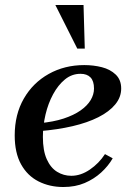

<svg xmlns="http://www.w3.org/2000/svg" viewBox="-20 -740 515 770"><path d="M234 10Q179 10 134.5 -12.5Q90 -35 64.5 -81Q39 -127 39 -197Q39 -281 75.5 -344.5Q112 -408 175.5 -443.5Q239 -479 318 -479Q355 -479 388.5 -470.5Q422 -462 444 -441Q466 -420 466 -385Q466 -350 442 -321Q418 -292 374.5 -270Q331 -248 271 -234Q211 -220 138 -214V-246Q194 -251 235 -264.5Q276 -278 303 -297Q330 -316 343.5 -338.5Q357 -361 357 -385Q357 -415 343 -429.5Q329 -444 303 -444Q268 -444 240.5 -421.5Q213 -399 193 -362Q173 -325 162.5 -280.5Q152 -236 152 -191Q152 -136 167.5 -101.5Q183 -67 209 -51Q235 -35 266 -35Q304 -35 340.5 -60Q377 -85 401 -122L432 -105Q414 -74 385.5 -48Q357 -22 319.5 -6Q282 10 234 10ZM202 -720H315L320 -545H290Z"/></svg>

Font: Brygada 1918 SemiBold
Style: Italic
Weight: 600
Italic angle: -8°
Designer: Mateusz Machalski | Borys Kosmynka | Przemek Hoffer
Foundry: NIEPODLEGLA 2018
Version: Version 3.006